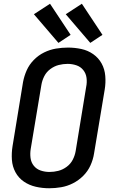

<svg xmlns="http://www.w3.org/2000/svg" viewBox="-20 -997 616 1025"><path d="M243 8Q274 8 306.5 2.5Q339 -3 369.5 -18.5Q400 -34 424.5 -58.5Q449 -83 463 -114Q477 -145 482 -177L539 -519Q545 -555 542 -591.5Q539 -628 522.5 -658Q506 -688 477.5 -708Q449 -728 414 -735.5Q379 -743 343 -743Q311 -743 278.5 -737.5Q246 -732 215.5 -717Q185 -702 160.5 -677Q136 -652 122.5 -621.5Q109 -591 103 -559L47 -217Q41 -180 43.5 -144Q46 -108 62.5 -77.5Q79 -47 107.5 -27.5Q136 -8 171 0Q206 8 243 8ZM244 -79Q220 -79 197.5 -86.5Q175 -94 160.5 -112Q146 -130 143 -154Q140 -178 144 -202L201 -544Q205 -568 216.5 -590.5Q228 -613 249 -628.5Q270 -644 293.5 -650Q317 -656 341 -656Q365 -656 387.5 -648.5Q410 -641 424.5 -623Q439 -605 442 -581Q445 -557 440 -533L384 -191Q380 -167 368.5 -144.5Q357 -122 336 -106.5Q315 -91 291.5 -85Q268 -79 244 -79ZM462 -768 527 -811 417 -977 331 -921ZM292 -768 357 -811 247 -977 161 -921Z"/></svg>

Font: Iosevka Sparkle Medium
Style: Italic
Weight: 500
Italic angle: -9°
Designer: Belleve Invis
Foundry: Belleve Invis
Version: Version 4.5.0; ttfautohint (v1.8.3)